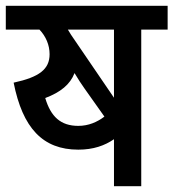

<svg xmlns="http://www.w3.org/2000/svg" viewBox="-20 -642 598 662"><path d="M373 0H467V-540H558V-622H0V-540H116C138 -517 151 -487 151 -455C151 -403 115 -376 27 -357C58 -201 127 -126 250 -126C302 -126 341 -140 373 -162ZM373 -540V-305L225 -522C221 -528 218 -534 214 -540ZM250 -208C189 -208 155 -240 136 -304C189 -324 222 -351 237 -390C249 -370 261 -351 272 -336L340 -240C315 -221 285 -208 250 -208Z"/></svg>

Font: Noto Sans Devanagari SemiCondensed Medium
Style: Regular
Weight: 500
Width: 4
Designer: Jelle Bosma - Monotype Design Team
Foundry: Monotype Imaging Inc.
Version: Version 2.004